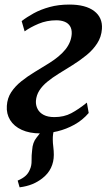

<svg xmlns="http://www.w3.org/2000/svg" viewBox="-20 -575 478 842"><path d="M66 246.5 57.5 217Q79.5 207.5 92 196.2Q104.5 185 111 168.5Q119 151.5 118.5 129Q118 106.5 121 83Q123 50 139.8 29.2Q156.5 8.5 169 -8.5L240 -48.5Q224 -29 217.5 -7.8Q211 13.5 211.5 37.5Q211.5 51.5 213.8 69.2Q216 87 216 104Q216 135 203.5 161.2Q191 187.5 165 207.5Q145 223 121 232.8Q97 242.5 66 246.5ZM157 10Q109.5 10 75.5 -5.5Q41.5 -21 24.5 -48.5Q7.5 -76 10 -111Q12 -144.5 29.2 -170.8Q46.5 -197 73.8 -218.8Q101 -240.5 132.5 -259.5Q164 -278.5 194.5 -297.5Q242 -327 267 -358.2Q292 -389.5 294.5 -426Q295.5 -447 287.2 -460.2Q279 -473.5 263.2 -479.8Q247.5 -486 227 -486Q185.5 -486 149.2 -470.8Q113 -455.5 88 -437.5L75 -482.5Q97.5 -500 128 -516.8Q158.5 -533.5 197.5 -544.2Q236.5 -555 284 -555Q355.5 -555 393 -526.5Q430.5 -498 427 -448Q424.5 -413 406.2 -384.8Q388 -356.5 359.5 -333.2Q331 -310 299 -290Q267 -270 237 -251.5Q209.5 -234.5 187.5 -216.5Q165.5 -198.5 152.5 -178Q139.5 -157.5 137.5 -132.5Q136.5 -113 145 -96.8Q153.5 -80.5 171.8 -71Q190 -61.5 218.5 -61.5Q260.5 -61.5 292.5 -78.5Q324.5 -95.5 361 -125L369 -79.5Q342 -48 306.2 -28.2Q270.5 -8.5 232 0.8Q193.5 10 157 10Z"/></svg>

Font: Merriweather 48pt SemiBold
Style: Italic
Weight: 600
Italic angle: -7.8°
Designer: Eben Sorkin
Foundry: Eben Sorkin
Version: Version 2.101